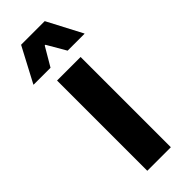

<svg xmlns="http://www.w3.org/2000/svg" viewBox="-248 -712 738 738"><g transform="rotate(-45 120.5 -343.0)"><path d="M57 0V-490.5H185V0ZM56.5 -685.5H185L259 -544.5V-543H167L122.5 -619.5H119L74 -543H-18V-544.5Z"/></g></svg>

Font: Anek Gujarati SemiBold
Style: Regular
Weight: 600
Designer: Mrunmayee Ghaisas (Gujarati), Yesha Goshar (Latin)
Foundry: Ek Type
Version: Version 1.003